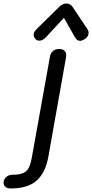

<svg xmlns="http://www.w3.org/2000/svg" viewBox="-78 -778 523 1090"><path d="M-57 252Q-53 234 -39 224Q-25 214 -6 214Q32 214 53.5 204.5Q75 195 86 173Q97 151 104 109L205 -453Q208 -475 222 -487.5Q236 -500 258 -500Q277 -500 287.5 -490.5Q298 -481 298 -463Q298 -457 297 -453L197 109Q181 201 131 246.5Q81 292 -20 292Q-38 292 -49 281Q-60 270 -57 252ZM113 -580Q113 -596 130 -613L258 -739Q277 -758 299 -758Q321 -758 334 -739L418 -613Q425 -603 425 -592Q425 -570 403 -556Q386 -546 377 -546Q358 -546 346 -569L285 -677L185 -569Q165 -547 146 -547Q133 -547 125 -555Q113 -567 113 -580Z"/></svg>

Font: Kodchasan Medium
Style: Italic
Weight: 500
Italic angle: -10°
Version: Version 1.000; ttfautohint (v1.6)